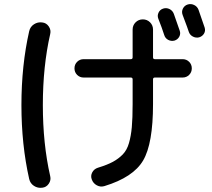

<svg xmlns="http://www.w3.org/2000/svg" viewBox="-20 -865 1040 941"><path d="M832 -797Q855 -732 861 -714Q866 -699 858.5 -685Q851 -671 835 -666Q819 -662 804.5 -669.5Q790 -677 785 -693Q774 -728 756 -773Q750 -788 757 -803Q764 -818 780 -823Q796 -828 811 -820.5Q826 -813 832 -797ZM953 -817 983 -730Q988 -714 980 -700.5Q972 -687 956 -682Q940 -678 925 -686Q910 -694 905 -710Q903 -718 875 -792Q869 -808 876.5 -823Q884 -838 900 -843Q916 -848 931.5 -840.5Q947 -833 953 -817ZM187 55Q165 58 146.5 46Q128 34 123 12Q85 -156 85 -350Q85 -544 123 -712Q128 -734 146.5 -746Q165 -758 187 -755Q207 -753 219 -735.5Q231 -718 226 -698Q190 -540 190 -350Q190 -160 226 -2Q231 18 219 35.5Q207 53 187 55ZM390 -485Q371 -485 358 -498Q345 -511 345 -530Q345 -549 358 -562Q371 -575 390 -575H621Q630 -575 630 -584V-720Q630 -741 644.5 -755.5Q659 -770 680 -770Q701 -770 715.5 -755.5Q730 -741 730 -720V-584Q730 -575 739 -575H875Q894 -575 907 -562Q920 -549 920 -530Q920 -511 907 -498Q894 -485 875 -485H739Q730 -485 730 -476V-355Q730 -161 681.5 -78.5Q633 4 492 47Q473 53 455 43.5Q437 34 430 15Q423 -3 432 -20Q441 -37 460 -43Q506 -57 533.5 -72Q561 -87 581.5 -108Q602 -129 612 -163.5Q622 -198 626 -241.5Q630 -285 630 -355V-476Q630 -485 621 -485Z"/></svg>

Font: Rounded Mplus 1c Medium
Style: Regular
Weight: 500
Version: Version 1.059.20150529